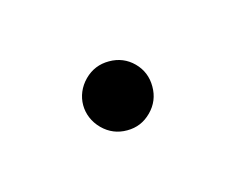

<svg xmlns="http://www.w3.org/2000/svg" viewBox="-36 -213 380 310"><g transform="rotate(30 154.5 -58.0)"><path d="M96.7 -58.1C96.7 -25.4 121.6 -0.5 154.3 -0.5C170.4 -0.5 184.1 -6.3 195.3 -17.6C206.5 -28.8 211.9 -42 211.9 -58.1C211.9 -74.2 206.1 -87.9 194.8 -99.1C183.6 -110.4 169.9 -116.2 154.3 -116.2C138.7 -116.2 125 -110.4 113.8 -99.1C102.5 -87.9 96.7 -74.2 96.7 -58.1Z"/></g></svg>

Font: Shabnam Light
Style: Regular
Weight: 300
Foundry: DejaVu fonts team - Redesigned by Saber Rastikerdar - Based on Vazir font
Version: Version 5.0.1